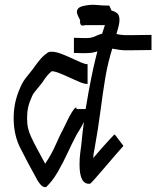

<svg xmlns="http://www.w3.org/2000/svg" viewBox="-20 -738 641 787"><path d="M451 -186 486 -140Q474 -127 452.5 -102Q431 -77 408 -50Q385 -23 368 -4Q351 15 349 15Q306 20 306 -64Q306 -89 309 -112Q312 -135 313 -142Q315 -167 318 -191Q321 -215 324 -238Q314 -218 303.5 -201.5Q293 -185 292 -182Q275 -150 257 -111Q239 -72 217.5 -34.5Q196 3 169 29H166Q156 29 148 20.5Q140 12 134 2Q128 -8 126 -13Q94 -70 66 -126Q36 -181 36 -254Q36 -320 63 -379Q73 -403 87 -420Q101 -437 114 -454Q133 -481 146 -496Q159 -511 174 -521Q179 -526 192 -526Q207 -526 228 -518.5Q249 -511 271 -500.5Q293 -490 311 -482.5Q329 -475 337 -475H339V-394H337Q325 -394 306 -402Q287 -410 265.5 -420Q244 -430 224 -438Q204 -446 192 -446Q181 -437 173.5 -428Q166 -419 152 -398Q134 -375 124.5 -364Q115 -353 112 -345Q100 -319 95.5 -298.5Q91 -278 91 -254Q91 -230 95 -212.5Q99 -195 108 -176Q116 -158 132.5 -127.5Q149 -97 165 -67Q190 -103 207.5 -143Q225 -183 247 -225Q268 -270 281 -287.5Q294 -305 294 -291H331Q342 -359 355.5 -425.5Q369 -492 390 -568Q391 -575 397 -595Q403 -615 410 -635H329Q328 -635 323 -633.5Q318 -632 313 -635Q308 -638 308 -651Q310 -654 305 -662.5Q300 -671 296.5 -681.5Q293 -692 299 -701.5Q305 -711 329 -715Q352 -720 377 -717.5Q402 -715 425 -715H428L437 -695H436Q462 -689 467.5 -672.5Q473 -656 465 -626Q457 -596 443 -548Q422 -482 411.5 -418.5Q401 -355 392 -284.5Q383 -214 367 -125Q363 -108 362 -90Q377 -108 395 -128.5Q413 -149 428 -165Q443 -181 448 -186ZM601 -595V-533Q582 -533 561.5 -532.5Q541 -532 520 -532H488Q470 -533 453.5 -536.5Q437 -540 422 -540H413Q399 -538 387.5 -531.5Q376 -525 358 -522Q350 -521 342 -520.5Q334 -520 323 -520Q313 -520 302.5 -520.5Q292 -521 283 -521V-583Q293 -583 303 -582.5Q313 -582 323 -582Q331 -582 338 -582Q345 -582 350 -583Q362 -585 375 -591.5Q388 -598 404 -601Q409 -602 413 -602Q417 -602 422 -602Q440 -602 457 -598.5Q474 -595 490 -594H520Q540 -594 560.5 -594.5Q581 -595 601 -595Z"/></svg>

Font: Syne
Style: Italic
Weight: 400
Italic angle: -9°
Designer: Lucas Descroix
Foundry: Bonjour Monde
Version: Version 2.000; ttfautohint (v1.8.3)